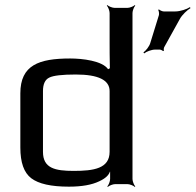

<svg xmlns="http://www.w3.org/2000/svg" viewBox="-20 -724 769 755"><path d="M256 -494C133 -494 60 -468 60 -357V-144C60 -85 74 -45 103 -23C132 -1 181 10 251 10C301 10 341 3 370 -11C394 -22 408 -35 412 -49C412 -49 414 -48 414 -48L410 -49C410 -49 413 -48 413 -48V-20C413 -11 407 4 402 9L404 11C409 6 424 0 433 0H481C490 0 505 6 510 11L512 9C507 4 501 -11 501 -20V-673C501 -682 507 -697 512 -702L510 -704C505 -699 490 -693 481 -693H431C422 -693 407 -699 402 -704L400 -702C405 -697 411 -682 411 -673V-555C411 -532 411 -499 412 -456C412 -455 407 -453 407 -453L410 -454C410 -454 405 -452 405 -452C382 -485 304 -494 256 -494ZM270 -52C197 -52 149 -62 149 -127V-366C149 -393 157 -411 174 -419C190 -427 225 -431 278 -431C367 -431 411 -409 411 -366V-127C411 -61 348 -52 270 -52ZM669 -679H624C618 -679 608 -684 605 -687L602 -685C605 -681 606 -670 605 -665L571 -555C567 -541 553 -524 544 -518L547 -514C555 -521 576 -529 590 -529H608C612 -529 620 -525 621 -523L625 -525C623 -527 624 -536 626 -539L687 -649C696 -666 717 -685 729 -692L727 -696C715 -688 689 -679 669 -679Z"/></svg>

Font: Gamestation Storm
Style: Regular
Weight: 400
Designer: Jonas Hecksher
Foundry: Jonas Hecksher, Playtypeª, e-types AS
Version: Version 1.003